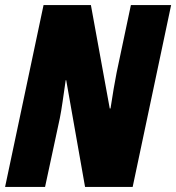

<svg xmlns="http://www.w3.org/2000/svg" viewBox="-25 -734 692 754"><path d="M-5 0H152L210 -270C217 -304 224 -357 233 -419H235L309 0H496L647 -714H489L433 -449C426 -414 417 -361 409 -308H406L332 -714H146Z"/></svg>

Font: Noto Sans UI Condensed Black
Style: Italic
Weight: 900
Width: 3
Italic angle: -192°
Designer: Monotype Design Team
Foundry: Monotype Imaging Inc.
Version: Version 1.901